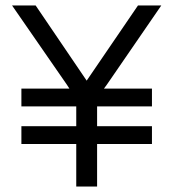

<svg xmlns="http://www.w3.org/2000/svg" viewBox="-20 -680 632 700"><path d="M334 0H258V-155H58V-220H258V-292H58V-357H233L224 -371L24 -660H110L296 -386L483 -660H568L370 -372L359 -357H534V-292H334V-220H534V-155H334Z"/></svg>

Font: Nata Sans
Style: Regular
Weight: 400
Designer: Daniel Uzquiano Cruz
Version: Version 1.001